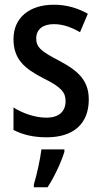

<svg xmlns="http://www.w3.org/2000/svg" viewBox="-20 -570 429 811"><path d="M355 -150C355 -235 304 -274 229 -314C154 -353 133 -370 133 -408C133 -445 160 -468 207 -468C248 -468 283 -454 318 -434L351 -512C306 -537 260 -550 207 -550C104 -550 37 -495 37 -405C37 -320 83 -281 162 -240C240 -202 257 -179 257 -143C257 -100 230 -73 176 -73C126 -73 73 -93 37 -116V-21C74 -2 119 10 177 10C288 10 355 -45 355 -150ZM252 71V61H155C150 103 134 174 123 209V221H181C209 178 238 117 252 71Z"/></svg>

Font: Noto Sans Sinhala Condensed Medium
Style: Regular
Weight: 500
Width: 3
Designer: Jelle Bosma - Monotype Design Team
Foundry: Monotype Imaging Inc.
Version: Version 2.006